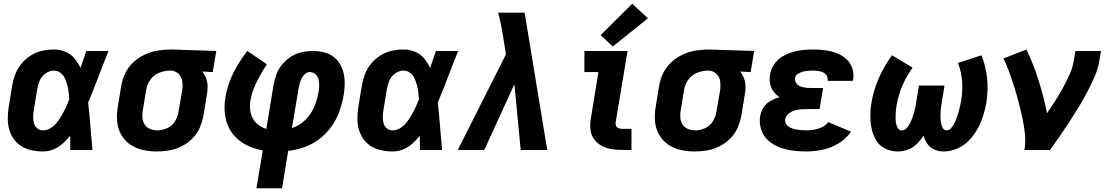

<svg xmlns="http://www.w3.org/2000/svg" viewBox="-20 -803 5944 1028"><path d="M210 8Q238 8 265 -2.5Q292 -13 314.5 -33Q337 -53 356 -76Q356 -38 356 0H475Q469 -64 464 -127.5Q459 -191 452 -254Q481 -323 507 -392Q533 -461 561 -530H442Q426 -484 411 -439Q398 -467 378.5 -490.5Q359 -514 330 -526Q301 -538 269 -538Q237 -538 205.5 -531Q174 -524 145 -506Q116 -488 94.5 -461.5Q73 -435 61.5 -404.5Q50 -374 45 -343L27 -233Q21 -195 22 -158.5Q23 -122 36.5 -89.5Q50 -57 76 -34Q102 -11 137.5 -1.5Q173 8 210 8ZM210 -105Q192 -105 179 -116Q166 -127 161.5 -144Q157 -161 157.5 -178.5Q158 -196 161 -214L179 -324Q183 -348 192.5 -371Q202 -394 223.5 -409.5Q245 -425 268 -425Q288 -425 303.5 -413.5Q319 -402 327 -384.5Q335 -367 340 -348.5Q345 -330 347.5 -310.5Q350 -291 351 -272Q343 -250 333.5 -229.5Q324 -209 312.5 -189Q301 -169 287 -150Q273 -131 252.5 -118Q232 -105 210 -105Z M820 8Q854 8 888 2Q922 -4 954 -20.5Q986 -37 1011.5 -63Q1037 -89 1050.5 -121.5Q1064 -154 1070 -188L1088 -298Q1092 -320 1091.5 -342Q1091 -364 1083.5 -384Q1076 -404 1063 -420L1119 -417L1138 -530L898 -538H897Q862 -538 826.5 -532.5Q791 -527 757 -511.5Q723 -496 695 -470.5Q667 -445 651 -411.5Q635 -378 629 -343L611 -233Q604 -193 607 -154.5Q610 -116 628 -83.5Q646 -51 676 -30Q706 -9 743.5 -0.5Q781 8 820 8ZM822 -105Q802 -105 783.5 -112.5Q765 -120 754.5 -136.5Q744 -153 742.5 -173.5Q741 -194 745 -214L763 -324Q768 -353 786.5 -378Q805 -403 834 -414Q863 -425 891 -425Q917 -425 935 -408.5Q953 -392 956 -366.5Q959 -341 955 -316L936 -206Q932 -179 917 -154Q902 -129 875.5 -117Q849 -105 822 -105Z M1353 205H1490L1523 5Q1567 0 1610.5 -15.5Q1654 -31 1691.5 -60Q1729 -89 1756 -127.5Q1783 -166 1798 -209Q1813 -252 1820 -295Q1826 -330 1825.5 -364.5Q1825 -399 1814 -431Q1803 -463 1780 -486.5Q1757 -510 1724.5 -520Q1692 -530 1657 -530Q1628 -530 1598 -524Q1568 -518 1541 -501.5Q1514 -485 1493 -460.5Q1472 -436 1461 -407.5Q1450 -379 1445 -350L1406 -113Q1375 -122 1352 -144.5Q1329 -167 1322 -199.5Q1315 -232 1321 -266Q1327 -300 1340.5 -333Q1354 -366 1371.5 -397.5Q1389 -429 1409 -459L1304 -530Q1275 -493 1251 -452.5Q1227 -412 1210.5 -369Q1194 -326 1187 -282Q1178 -231 1186 -180.5Q1194 -130 1222.5 -91Q1251 -52 1294.5 -29Q1338 -6 1387 2ZM1543 -117 1579 -331Q1581 -345 1585 -358.5Q1589 -372 1595.5 -384.5Q1602 -397 1613.5 -407Q1625 -417 1638 -417Q1655 -417 1668 -406.5Q1681 -396 1685 -380Q1689 -364 1689 -346.5Q1689 -329 1686 -312Q1679 -272 1663 -232.5Q1647 -193 1615.5 -161.5Q1584 -130 1543 -117Z M2082 8Q2110 8 2137 -2.5Q2164 -13 2186.5 -33Q2209 -53 2228 -76Q2228 -38 2228 0H2347Q2341 -64 2336 -127.5Q2331 -191 2324 -254Q2353 -323 2379 -392Q2405 -461 2433 -530H2314Q2298 -484 2283 -439Q2270 -467 2250.5 -490.5Q2231 -514 2202 -526Q2173 -538 2141 -538Q2109 -538 2077.5 -531Q2046 -524 2017 -506Q1988 -488 1966.5 -461.5Q1945 -435 1933.5 -404.5Q1922 -374 1917 -343L1899 -233Q1893 -195 1894 -158.5Q1895 -122 1908.5 -89.5Q1922 -57 1948 -34Q1974 -11 2009.5 -1.5Q2045 8 2082 8ZM2082 -105Q2064 -105 2051 -116Q2038 -127 2033.5 -144Q2029 -161 2029.5 -178.5Q2030 -196 2033 -214L2051 -324Q2055 -348 2064.5 -371Q2074 -394 2095.5 -409.5Q2117 -425 2140 -425Q2160 -425 2175.5 -413.5Q2191 -402 2199 -384.5Q2207 -367 2212 -348.5Q2217 -330 2219.5 -310.5Q2222 -291 2223 -272Q2215 -250 2205.5 -229.5Q2196 -209 2184.5 -189Q2173 -169 2159 -150Q2145 -131 2124.5 -118Q2104 -105 2082 -105Z M2431 0H2573L2734 -352L2768 0H2910L2789 -735H2647Q2658 -695 2665.5 -655Q2673 -615 2679 -574L2689 -512Z M3313 0H3361V-113H3313Q3303 -113 3293.5 -116Q3284 -119 3279.5 -127.5Q3275 -136 3276 -146L3340 -530H3109V-417H3184L3143 -165Q3138 -136 3141.5 -107.5Q3145 -79 3161.5 -57Q3178 -35 3202.5 -22Q3227 -9 3255.5 -4.5Q3284 0 3313 0ZM3261 -554 3449 -705 3365 -783 3196 -615Z M3700 8Q3734 8 3768 2Q3802 -4 3834 -20.5Q3866 -37 3891.5 -63Q3917 -89 3930.5 -121.5Q3944 -154 3950 -188L3968 -298Q3972 -320 3971.5 -342Q3971 -364 3963.5 -384Q3956 -404 3943 -420L3999 -417L4018 -530L3778 -538H3777Q3742 -538 3706.5 -532.5Q3671 -527 3637 -511.5Q3603 -496 3575 -470.5Q3547 -445 3531 -411.5Q3515 -378 3509 -343L3491 -233Q3484 -193 3487 -154.5Q3490 -116 3508 -83.5Q3526 -51 3556 -30Q3586 -9 3623.5 -0.5Q3661 8 3700 8ZM3702 -105Q3682 -105 3663.5 -112.5Q3645 -120 3634.5 -136.5Q3624 -153 3622.5 -173.5Q3621 -194 3625 -214L3643 -324Q3648 -353 3666.5 -378Q3685 -403 3714 -414Q3743 -425 3771 -425Q3797 -425 3815 -408.5Q3833 -392 3836 -366.5Q3839 -341 3835 -316L3816 -206Q3812 -179 3797 -154Q3782 -129 3755.5 -117Q3729 -105 3702 -105Z M4295 8Q4339 8 4383 -1Q4427 -10 4468.5 -34.5Q4510 -59 4536 -98L4415 -149Q4401 -131 4380 -121.5Q4359 -112 4338 -108.5Q4317 -105 4296 -105Q4281 -105 4266 -106.5Q4251 -108 4237 -111Q4223 -114 4210.5 -120Q4198 -126 4190 -138Q4182 -150 4184 -165Q4187 -181 4201.5 -193.5Q4216 -206 4233 -211Q4250 -216 4266.5 -217.5Q4283 -219 4300 -219H4368L4387 -332H4319Q4304 -332 4290 -334Q4276 -336 4263 -341.5Q4250 -347 4242.5 -358.5Q4235 -370 4237 -385Q4239 -399 4252 -407.5Q4265 -416 4279 -419.5Q4293 -423 4306.5 -424Q4320 -425 4334 -425Q4348 -425 4361.5 -423Q4375 -421 4387 -415.5Q4399 -410 4406 -398.5Q4413 -387 4411 -373V-370H4546Q4547 -374 4548 -379Q4553 -411 4542.5 -440Q4532 -469 4509 -489Q4486 -509 4457.5 -519.5Q4429 -530 4397.5 -534Q4366 -538 4334 -538Q4306 -538 4277.5 -535Q4249 -532 4221 -523.5Q4193 -515 4167 -499Q4141 -483 4124.5 -457.5Q4108 -432 4103 -404Q4099 -380 4103 -356.5Q4107 -333 4120.5 -314.5Q4134 -296 4153 -283Q4128 -275 4105 -262.5Q4082 -250 4068 -227.5Q4054 -205 4050 -181Q4044 -144 4055.5 -109Q4067 -74 4093 -51Q4119 -28 4152 -15Q4185 -2 4221.5 3Q4258 8 4295 8Z M4787 8Q4813 8 4840 -1.5Q4867 -11 4888 -31.5Q4909 -52 4924 -76Q4932 -52 4946 -32Q4960 -12 4983 -2Q5006 8 5032 8Q5068 8 5104 -7Q5140 -22 5167.5 -50.5Q5195 -79 5213.5 -112.5Q5232 -146 5243.5 -181.5Q5255 -217 5261 -253Q5272 -320 5265 -384.5Q5258 -449 5235 -507L5109 -466Q5127 -420 5131 -370Q5135 -320 5127 -269Q5125 -256 5122 -243Q5119 -230 5116 -217Q5113 -204 5108.5 -191Q5104 -178 5099.5 -165.5Q5095 -153 5088.5 -140.5Q5082 -128 5072 -116.5Q5062 -105 5049 -105Q5048 -105 5048 -105Q5048 -105 5048 -105Q5036 -105 5029 -116Q5022 -127 5019.5 -139Q5017 -151 5016 -163.5Q5015 -176 5015.5 -188.5Q5016 -201 5017 -214Q5018 -227 5020 -239.5Q5022 -252 5024 -265L5037 -345H4900L4887 -265Q4885 -250 4882 -235Q4879 -220 4875 -205Q4871 -190 4866 -175.5Q4861 -161 4854 -146.5Q4847 -132 4835.5 -118.5Q4824 -105 4809 -105Q4794 -105 4786.5 -118.5Q4779 -132 4777 -146.5Q4775 -161 4775 -176.5Q4775 -192 4776.5 -207Q4778 -222 4780 -237Q4786 -273 4797.5 -308Q4809 -343 4826.5 -376.5Q4844 -410 4866 -441L4756 -507Q4714 -450 4685.5 -385Q4657 -320 4646 -254Q4640 -218 4640 -182.5Q4640 -147 4647 -113.5Q4654 -80 4671.5 -51Q4689 -22 4720.5 -7Q4752 8 4787 8Z M5465 0H5602Q5629 -38 5655.5 -76Q5682 -114 5707 -152.5Q5732 -191 5756 -230.5Q5780 -270 5801 -310Q5822 -350 5840.5 -392Q5859 -434 5866 -477L5875 -530H5738L5729 -477Q5723 -440 5706.5 -403.5Q5690 -367 5671 -332.5Q5652 -298 5630.5 -264Q5609 -230 5586 -197Q5568 -286 5541 -372Q5514 -458 5476 -538L5353 -490Q5371 -453 5385 -413.5Q5399 -374 5411.5 -334Q5424 -294 5434.5 -253.5Q5445 -213 5454 -171.5Q5463 -130 5467.5 -87Q5472 -44 5465 0Z"/></svg>

Font: Iosevka Sparkle Extrabold
Style: Italic
Weight: 800
Italic angle: -9°
Designer: Belleve Invis
Foundry: Belleve Invis
Version: Version 4.5.0; ttfautohint (v1.8.3)